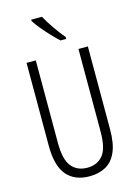

<svg xmlns="http://www.w3.org/2000/svg" viewBox="-140 -1020 784 1104"><g transform="rotate(-15 252.0 -468.5)"><path d="M435 -221Q435 -136 412.5 -85.5Q390 -35 349 -12.5Q308 10 253 10Q164 10 117 -45.5Q70 -101 70 -220V-714H125V-222Q125 -124 158.5 -82.5Q192 -41 253 -41Q311 -41 345 -81Q379 -121 379 -222V-714H435ZM224 -947Q245 -909 272.5 -869.5Q300 -830 326 -799V-788H292Q272 -806 247 -832.5Q222 -859 198.5 -887Q175 -915 160 -939V-947Z"/></g></svg>

Font: Noto Sans ExtraCondensed Light
Style: Regular
Weight: 300
Width: 2
Designer: Monotype Design Team
Foundry: Monotype Imaging Inc.
Version: Version 2.013; ttfautohint (v1.8.4.7-5d5b)